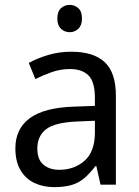

<svg xmlns="http://www.w3.org/2000/svg" viewBox="-20 -757 571 787"><path d="M272 -545Q364 -545 409.5 -502Q455 -459 455 -365V0H392L375 -76H371Q349 -47 326.5 -27.5Q304 -8 274.5 1Q245 10 202 10Q157 10 121 -7Q85 -24 64 -59.5Q43 -95 43 -149Q43 -229 102 -272.5Q161 -316 284 -320L369 -323V-355Q369 -422 342.5 -448Q316 -474 267 -474Q228 -474 192.5 -461.5Q157 -449 125 -433L98 -499Q132 -518 177 -531.5Q222 -545 272 -545ZM296 -259Q204 -255 168.5 -227Q133 -199 133 -148Q133 -103 158 -82Q183 -61 223 -61Q285 -61 327 -98.5Q369 -136 369 -214V-262ZM266 -737Q286 -737 301 -723.5Q316 -710 316 -681Q316 -653 301 -639Q286 -625 266 -625Q245 -625 230 -639Q215 -653 215 -681Q215 -710 230 -723.5Q245 -737 266 -737Z"/></svg>

Font: Noto Sans Display
Style: Regular
Weight: 400
Designer: Monotype Design Team
Foundry: Monotype Imaging Inc.
Version: Version 2.003